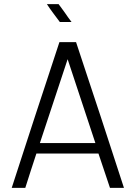

<svg xmlns="http://www.w3.org/2000/svg" viewBox="-20 -916 646 934"><path d="M37 -2Q67 -94 95.5 -182Q124 -270 152.5 -357Q181 -444 210 -531.5Q239 -619 269 -711H350Q380 -619 409.5 -531Q439 -443 467.5 -356Q496 -269 524.5 -181.5Q553 -94 583 -2H515L459 -169H157Q144 -131 130 -86.5Q116 -42 103 -2ZM309 -628 174 -220H444ZM265 -896Q273 -885 280.5 -875Q288 -865 295 -855Q302 -845 311 -832Q320 -819 328 -809H271Q256 -829 238.5 -852.5Q221 -876 208 -896Z"/></svg>

Font: Fundamental  Brigade Scvhlank
Style: Regular
Weight: 100
Designer: Peter Wiegel, original typeface by Arno Drescher 1935
Foundry: Peter Wiegel
Version: Version 0.000 2012 initial release